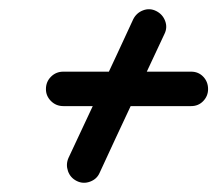

<svg xmlns="http://www.w3.org/2000/svg" viewBox="-20 -488 473 418"><path d="M320 -464Q334 -457 339.5 -442.5Q345 -428 338 -414Q303 -339 267.5 -263.5Q232 -188 197 -112Q197 -112 197 -112Q197 -112 197 -112Q191 -98 176 -92.5Q161 -87 147 -94Q133 -101 128 -115.5Q123 -130 129 -144Q164 -219 199.5 -294.5Q235 -370 270 -446Q277 -460 291.5 -465.5Q306 -471 320 -464ZM118 -257Q102 -257 91 -268Q80 -279 80 -294Q80 -310 91 -321Q102 -332 118 -332Q187 -332 256.5 -332Q326 -332 396 -332Q396 -332 396 -332Q396 -332 396 -332Q412 -332 422.5 -321Q433 -310 433 -294Q433 -279 422.5 -268Q412 -257 396 -257Q326 -257 256.5 -257Q187 -257 118 -257Q118 -257 118 -257Q118 -257 118 -257Z"/></svg>

Font: FRB American Cursive Guidelines Extrabold
Style: Bold Italic
Weight: 800
Italic angle: -25°
Version: Version 2.0;Modular Font Editor K font №1